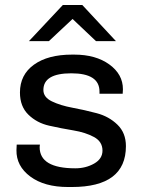

<svg xmlns="http://www.w3.org/2000/svg" viewBox="-20 -740 574 770"><path d="M310 -720 445 -575H365L271 -664L176 -575H96L232 -720ZM278 -521Q364 -521 418.5 -481.5Q473 -442 473 -382Q473 -372 472 -364H379V-373Q379 -446 266 -446Q154 -446 154 -379Q154 -350 188 -333.5Q222 -317 270.5 -308Q319 -299 368 -286Q417 -273 451 -240Q485 -207 485 -154Q485 10 268 10H253Q158 10 101.5 -32Q45 -74 46 -138Q46 -151 47 -160H140Q139 -155 139 -150Q139 -65 282 -65Q324 -65 357.5 -84Q391 -103 391 -136Q391 -172 357 -190.5Q323 -209 274.5 -217Q226 -225 177 -236Q128 -247 94 -280Q60 -313 60 -369Q60 -440 116 -480.5Q172 -521 269 -521Z"/></svg>

Font: Chivo
Style: Regular
Weight: 400
Designer: Hector Gatti
Foundry: Omnibus-Type
Version: Version 1.007;PS 001.007;hotconv 1.0.88;makeotf.lib2.5.64775